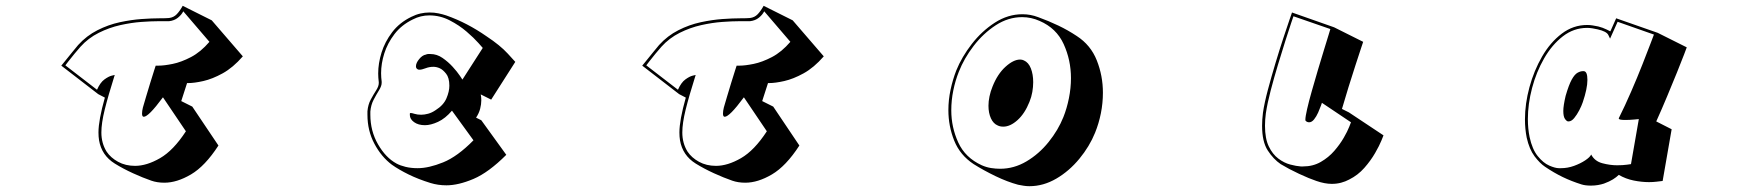

<svg xmlns="http://www.w3.org/2000/svg" viewBox="-20 -580 6040 661"><path d="M732 -79Q686 -8 637.5 20.5Q589 49 546 49Q521 49 501 42Q472 32 438 16.5Q404 1 375 -17Q330 -45 321 -97Q320 -103 319.5 -110Q319 -117 319 -124Q319 -166 341 -244L318 -256L191 -354Q191 -354 202.5 -368Q214 -382 228 -399.5Q242 -417 249 -425Q278 -457 315.5 -476Q353 -495 392.5 -503.5Q432 -512 467.5 -514.5Q503 -517 528 -517Q553 -517 562 -518Q578 -520 588.5 -531Q599 -542 609 -560L709 -510L816 -386Q782 -347 746.5 -327.5Q711 -308 680 -301Q649 -294 628 -294H624L604 -232L642 -213ZM541 -245Q515 -210 499 -194Q483 -178 475 -178Q469 -178 469 -189Q469 -198 472 -210Q476 -224 483 -247.5Q490 -271 497.5 -295.5Q505 -320 510.5 -337Q516 -354 516 -354H526Q545 -354 574.5 -360Q604 -366 637.5 -383.5Q671 -401 701 -436L611 -541Q605 -529 592.5 -519Q580 -509 562 -507H525Q501 -507 466.5 -504.5Q432 -502 394 -493.5Q356 -485 320 -467Q284 -449 257 -419Q249 -410 236.5 -395Q224 -380 214.5 -367.5Q205 -355 205 -355L314 -271Q325 -296 339.5 -306.5Q354 -317 364.5 -319.5Q375 -322 375 -322Q352 -249 340.5 -202.5Q329 -156 329 -124Q329 -87 347 -58Q361 -37 386.5 -23Q412 -9 445 -9Q485 -9 531 -35.5Q577 -62 620 -128Z M1723 -47Q1662 14 1610 36Q1558 58 1517 58Q1488 58 1462 50Q1420 37 1386.5 20.5Q1353 4 1329 -13Q1293 -40 1269 -85Q1245 -130 1245 -185V-197Q1247 -220 1256.5 -237.5Q1266 -255 1275 -269Q1284 -283 1284 -294V-297Q1283 -305 1282.5 -312.5Q1282 -320 1282 -327Q1282 -362 1293.5 -399Q1305 -436 1330 -469Q1355 -502 1396 -522Q1412 -530 1427.5 -533.5Q1443 -537 1459 -537Q1475 -537 1489.5 -534Q1504 -531 1516 -527Q1553 -514 1587.5 -496Q1622 -478 1655 -455Q1702 -424 1728 -395.5Q1754 -367 1754 -367L1671 -237L1635 -255Q1636 -251 1636.5 -245.5Q1637 -240 1637 -235Q1637 -221 1633 -205.5Q1629 -190 1619 -175L1637 -166ZM1536 -199Q1513 -172 1488 -160.5Q1463 -149 1443 -149Q1420 -149 1405.5 -159.5Q1391 -170 1391 -184V-189Q1391 -191 1394 -191Q1398 -191 1407.5 -188Q1417 -185 1430 -185Q1441 -185 1454 -188.5Q1467 -192 1480 -201Q1507 -218 1517 -241.5Q1527 -265 1527 -285Q1527 -299 1524 -309.5Q1521 -320 1516 -326Q1505 -340 1494 -345Q1483 -350 1472 -350Q1458 -350 1445 -345Q1432 -340 1424 -340Q1419 -340 1417 -342Q1412 -345 1412 -352Q1412 -363 1423 -376.5Q1434 -390 1446 -392Q1450 -394 1454 -394Q1458 -394 1462 -394Q1484 -394 1503.5 -380.5Q1523 -367 1538.5 -350Q1554 -333 1563 -319.5Q1572 -306 1572 -306L1642 -415Q1642 -415 1627 -432Q1612 -449 1586.5 -471Q1561 -493 1528 -510Q1495 -527 1458 -527Q1428 -527 1401 -513Q1362 -494 1338 -462.5Q1314 -431 1303 -396Q1292 -361 1292 -328Q1292 -321 1292.5 -313.5Q1293 -306 1294 -299V-295Q1294 -284 1285 -269.5Q1276 -255 1266.5 -237Q1257 -219 1255 -196V-185Q1255 -129 1281.5 -83Q1308 -37 1345 -17Q1358 -10 1376.5 -5.5Q1395 -1 1418 -1Q1456 -1 1505.5 -21Q1555 -41 1610 -97Z M2732 -79Q2686 -8 2637.5 20.5Q2589 49 2546 49Q2521 49 2501 42Q2472 32 2438 16.5Q2404 1 2375 -17Q2330 -45 2321 -97Q2320 -103 2319.5 -110Q2319 -117 2319 -124Q2319 -166 2341 -244L2318 -256L2191 -354Q2191 -354 2202.5 -368Q2214 -382 2228 -399.5Q2242 -417 2249 -425Q2278 -457 2315.5 -476Q2353 -495 2392.5 -503.5Q2432 -512 2467.5 -514.5Q2503 -517 2528 -517Q2553 -517 2562 -518Q2578 -520 2588.5 -531Q2599 -542 2609 -560L2709 -510L2816 -386Q2782 -347 2746.5 -327.5Q2711 -308 2680 -301Q2649 -294 2628 -294H2624L2604 -232L2642 -213ZM2541 -245Q2515 -210 2499 -194Q2483 -178 2475 -178Q2469 -178 2469 -189Q2469 -198 2472 -210Q2476 -224 2483 -247.5Q2490 -271 2497.5 -295.5Q2505 -320 2510.5 -337Q2516 -354 2516 -354H2526Q2545 -354 2574.5 -360Q2604 -366 2637.5 -383.5Q2671 -401 2701 -436L2611 -541Q2605 -529 2592.5 -519Q2580 -509 2562 -507H2525Q2501 -507 2466.5 -504.5Q2432 -502 2394 -493.5Q2356 -485 2320 -467Q2284 -449 2257 -419Q2249 -410 2236.5 -395Q2224 -380 2214.5 -367.5Q2205 -355 2205 -355L2314 -271Q2325 -296 2339.5 -306.5Q2354 -317 2364.5 -319.5Q2375 -322 2375 -322Q2352 -249 2340.5 -202.5Q2329 -156 2329 -124Q2329 -87 2347 -58Q2361 -37 2386.5 -23Q2412 -9 2445 -9Q2485 -9 2531 -35.5Q2577 -62 2620 -128Z M3750 -123Q3731 -76 3696 -33.5Q3661 9 3616.5 35Q3572 61 3524 61Q3514 61 3504.5 59.5Q3495 58 3485 56Q3448 46 3407.5 26.5Q3367 7 3332 -15Q3285 -46 3265 -96Q3245 -146 3245 -201Q3245 -236 3252.5 -271Q3260 -306 3272 -337Q3291 -384 3325.5 -428.5Q3360 -473 3405 -502Q3450 -531 3500 -531Q3528 -531 3554 -521Q3590 -508 3623.5 -492Q3657 -476 3687 -456Q3735 -425 3756 -372Q3777 -319 3777 -261Q3777 -225 3770 -190Q3763 -155 3750 -123ZM3641 -177Q3653 -207 3660 -242Q3667 -277 3667 -311Q3667 -373 3642 -428Q3617 -483 3559 -508Q3530 -521 3499 -521Q3451 -521 3408 -493Q3365 -465 3332 -422Q3299 -379 3281 -333Q3269 -303 3262 -269Q3255 -235 3255 -200Q3255 -142 3279 -89.5Q3303 -37 3360 -11Q3376 -4 3392 -1.5Q3408 1 3423 1Q3471 1 3514 -24.5Q3557 -50 3590 -91Q3623 -132 3641 -177ZM3524 -229Q3508 -189 3483 -166.5Q3458 -144 3434 -144Q3423 -144 3415 -148Q3400 -154 3391.5 -172.5Q3383 -191 3383 -216Q3383 -231 3386.5 -248Q3390 -265 3397 -282Q3414 -325 3441.5 -350Q3469 -375 3492 -375Q3499 -375 3505 -372Q3521 -365 3529 -344.5Q3537 -324 3537 -297Q3537 -281 3534 -263.5Q3531 -246 3524 -229Z M4743 -114Q4743 -114 4736 -96.5Q4729 -79 4714 -53Q4699 -27 4677 -2Q4655 23 4625 38Q4612 45 4597 49Q4582 53 4565 53Q4541 53 4512 43Q4488 35 4452.5 18.5Q4417 2 4389 -15Q4364 -32 4344.5 -62Q4325 -92 4325 -147Q4325 -168 4328 -192Q4333 -226 4345 -271Q4357 -316 4371 -362.5Q4385 -409 4398 -448.5Q4411 -488 4419.5 -512.5Q4428 -537 4428 -537L4573 -486L4673 -436Q4673 -436 4665.5 -413.5Q4658 -391 4646.5 -355.5Q4635 -320 4622.5 -280Q4610 -240 4600 -205L4624 -193ZM4531 -226Q4531 -226 4527.5 -216Q4524 -206 4518 -192.5Q4512 -179 4504 -169Q4496 -159 4487 -159Q4480 -159 4475 -164Q4474 -165 4474 -168Q4474 -178 4480 -204.5Q4486 -231 4496 -266Q4506 -301 4517 -338.5Q4528 -376 4538 -408Q4548 -440 4554 -460Q4560 -480 4560 -480L4433 -524Q4433 -524 4425 -500.5Q4417 -477 4405 -439Q4393 -401 4379.5 -356.5Q4366 -312 4354.5 -268Q4343 -224 4338 -190Q4335 -168 4335 -147Q4335 -103 4348 -76Q4361 -49 4381 -34Q4401 -19 4422 -13.5Q4443 -8 4458 -7H4466Q4500 -7 4527 -22.5Q4554 -38 4573.5 -60.5Q4593 -83 4606 -105.5Q4619 -128 4625 -143.5Q4631 -159 4631 -159Z M5704 43Q5695 44 5683 45.5Q5671 47 5657 47Q5632 47 5604.5 41.5Q5577 36 5553 22Q5545 30 5533 37.5Q5521 45 5502 52Q5493 55 5481.5 57Q5470 59 5457 59Q5438 59 5425 55Q5390 44 5360 29.5Q5330 15 5299 -6Q5281 -18 5263 -42Q5245 -66 5236 -106Q5230 -136 5230 -169Q5230 -223 5245.5 -280Q5261 -337 5289 -385.5Q5317 -434 5356.5 -464Q5396 -494 5444 -494Q5454 -494 5463 -492.5Q5472 -491 5482 -489Q5498 -485 5511 -478.5Q5524 -472 5524 -472L5544 -517L5687 -467L5787 -417Q5787 -417 5778 -393Q5769 -369 5753.5 -331Q5738 -293 5719.5 -248.5Q5701 -204 5682 -162L5735 -135ZM5622 -170Q5622 -170 5606 -168.5Q5590 -167 5575 -167Q5553 -167 5553 -172V-173Q5574 -215 5595.5 -264.5Q5617 -314 5634.5 -358.5Q5652 -403 5663 -432Q5674 -461 5674 -461L5549 -505L5523 -447Q5523 -447 5517 -459.5Q5511 -472 5480 -479Q5471 -481 5462 -482.5Q5453 -484 5444 -484Q5398 -484 5360.5 -455Q5323 -426 5296 -379Q5269 -332 5254.5 -277Q5240 -222 5240 -170Q5240 -137 5246 -108Q5255 -66 5274 -42.5Q5293 -19 5313.5 -10Q5334 -1 5347 -1H5354Q5377 -1 5399 -9Q5421 -17 5437.5 -28Q5454 -39 5458 -48Q5470 -25 5496.5 -18Q5523 -11 5547 -11Q5567 -11 5581 -13Q5595 -15 5595 -15ZM5378 -162Q5373 -163 5367.5 -171Q5362 -179 5362 -198Q5362 -207 5364 -220Q5366 -233 5370 -250Q5381 -288 5391 -306Q5401 -324 5411 -329.5Q5421 -335 5429 -335H5432Q5445 -335 5445 -305Q5445 -275 5429 -228Q5425 -216 5417 -200.5Q5409 -185 5399.5 -173.5Q5390 -162 5380 -162Z"/></svg>

Font: Rampart One
Style: Regular
Weight: 400
Designer: Fontworks Inc.
Foundry: Fontworks Inc.
Version: Version 1.100